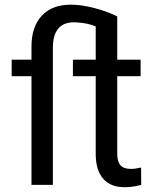

<svg xmlns="http://www.w3.org/2000/svg" viewBox="-20 -780 656 810"><path d="M573.2 -458.5H474.6V-130.9Q474.6 -99.1 487.8 -83.3Q501 -67.4 532.7 -67.4Q549.8 -67.4 575.2 -73.2L575.7 0Q540 9.8 505.9 9.8Q445.3 9.8 414.6 -26.9Q383.8 -63.5 383.8 -130.9V-458.5H287.6V-528.3H383.8V-668.5Q354 -682.1 304.2 -685.5L292.5 -686Q203.1 -686 203.1 -578.1V0H112.8V-458.5H29.3V-528.3H112.8V-583Q112.8 -667.5 156.5 -713.9Q200.2 -760.3 278.3 -760.3Q323.7 -760.3 377.2 -746.3Q430.7 -732.4 474.6 -710.9V-528.3H573.2Z"/></svg>

Font: Roboto
Style: Regular
Weight: 400
Designer: Google
Version: Version 2.001047; 2015